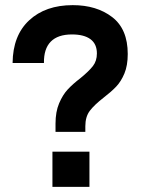

<svg xmlns="http://www.w3.org/2000/svg" viewBox="-20 -727 554 747"><path d="M293 -423Q326 -450 341.5 -470Q357 -490 357 -519Q357 -556 332 -574.5Q307 -593 260 -593Q205 -593 177.5 -565Q150 -537 151 -482H29Q30 -589 93.5 -648Q157 -707 263 -707Q356 -707 416.5 -660.5Q477 -614 477 -517Q477 -472 464 -441Q451 -410 432 -390Q413 -370 383 -347Q347 -319 329.5 -296Q312 -273 312 -236V-214H196V-246Q196 -292 210 -325Q224 -358 243.5 -379Q263 -400 293 -423ZM184 -137H328V0H184Z"/></svg>

Font: Hanken Grotesk ExtraBold
Style: Regular
Weight: 800
Designer: Alfredo Marco Pradil
Foundry: Hanken Design Co.
Version: Version 3.014